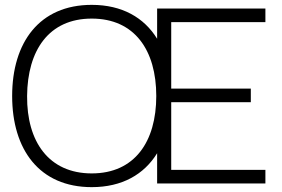

<svg xmlns="http://www.w3.org/2000/svg" viewBox="-20 -755 1162 790"><path d="M357.5 15C482.5 15 573 -37.5 626.5 -124.5V0H1072V-56H684.5V-334.5H1012V-390.5H684.5V-664H1072V-720H626.5V-595.5C573 -682.5 482.5 -735 357.5 -735C142 -735 30 -580.5 30 -360C30 -139.5 142 15 357.5 15ZM357.5 -41.5C180.5 -41.5 90 -172.5 91.5 -360C93 -547.5 180.5 -678.5 357.5 -678.5C534.5 -678.5 623 -547.5 623 -360C623 -172.5 534.5 -41.5 357.5 -41.5Z"/></svg>

Font: Vela Sans Light
Style: Regular
Weight: 300
Designer: Principal design: Mikhail Sharanda - project Manrope.
Design modification: Ravid Balaliev
Foundry: Mikhail Sharanda
Version: Version 1.001